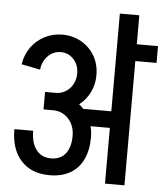

<svg xmlns="http://www.w3.org/2000/svg" viewBox="-54 -817 745 865"><g transform="rotate(5 318.5 -384.5)"><path d="M453 -526V-769H541V-526ZM285 -483Q285 -522 261.5 -547.5Q238 -573 203 -573V-652Q251 -652 289.5 -630Q328 -608 350 -570Q372 -532 372 -483ZM117 -486 32 -503Q39 -547 62.5 -580Q86 -613 123 -632.5Q160 -652 204 -652V-573Q170 -573 145.5 -548.5Q121 -524 117 -486ZM301 -252V-327H520V-252ZM289 -201Q289 -248 261 -278.5Q233 -309 190 -309V-385Q243 -385 284 -361Q325 -337 348.5 -295.5Q372 -254 372 -201ZM201 -16Q118 -16 71.5 -67Q25 -118 25 -209H110Q110 -154 134 -123Q158 -92 201 -92ZM200 -16V-92Q243 -92 266 -121Q289 -150 289 -202H372Q372 -144 352 -102Q332 -60 293.5 -38Q255 -16 200 -16ZM148 -309V-388H196V-309ZM195 -309V-388Q234 -388 259.5 -415.5Q285 -443 285 -484H372Q372 -435 349 -395.5Q326 -356 286 -332.5Q246 -309 195 -309ZM453 0V-638H541V0ZM480 -562V-638H637V-562Z"/></g></svg>

Font: Akshar Light
Style: Regular
Weight: 400
Version: Version 1.100